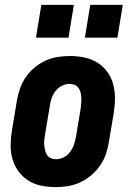

<svg xmlns="http://www.w3.org/2000/svg" viewBox="-20 -757 540 785"><path d="M207 8Q207 8 207 8Q207 8 207 8Q177 8 148 2Q119 -4 95.5 -19Q72 -34 55.5 -56.5Q39 -79 31 -107Q23 -135 23.5 -164.5Q24 -194 29 -225L49 -345Q53 -369 61.5 -394Q70 -419 85 -441Q100 -463 121 -480.5Q142 -498 166 -509Q190 -520 215.5 -524Q241 -528 266 -528Q266 -528 266 -528Q266 -528 266 -528Q296 -528 325 -522Q354 -516 378 -501Q402 -486 418.5 -463.5Q435 -441 442.5 -413Q450 -385 450 -355.5Q450 -326 445 -295L425 -175Q421 -151 412.5 -126Q404 -101 388.5 -79Q373 -57 352 -39.5Q331 -22 307 -11Q283 0 257.5 4Q232 8 207 8ZM209 -106Q225 -106 240 -113.5Q255 -121 265.5 -134.5Q276 -148 281.5 -163.5Q287 -179 290 -194L310 -314Q311 -325 312 -336Q313 -347 312.5 -357.5Q312 -368 309.5 -378.5Q307 -389 301 -397.5Q295 -406 285 -410Q275 -414 264 -414Q249 -414 233.5 -406.5Q218 -399 207.5 -385.5Q197 -372 191.5 -356.5Q186 -341 184 -326L164 -206Q162 -195 161 -184Q160 -173 161 -162.5Q162 -152 164.5 -141.5Q167 -131 173 -122.5Q179 -114 188.5 -110Q198 -106 209 -106ZM460 -603H327L349 -737H482ZM260 -603H127L149 -737H282Z"/></svg>

Font: Iosevka SS04 Heavy Oblique
Style: Regular
Weight: 900
Italic angle: -9°
Monospace: yes
Designer: Belleve Invis
Foundry: Belleve Invis
Version: Version 19.0.0; ttfautohint (v1.8.4)